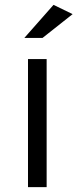

<svg xmlns="http://www.w3.org/2000/svg" viewBox="-20 -770 319 790"><path d="M80.1 -613.8 200.2 -750 278.8 -711.9 154.8 -613.8ZM95.2 0V-526.9H171.9V0Z"/></svg>

Font: Montserrat Light
Style: Regular
Weight: 300
Designer: Julieta Ulanovsky
Foundry: Julieta Ulanovsky
Version: Version 1.000;PS 002.000;hotconv 1.0.70;makeotf.lib2.5.58329